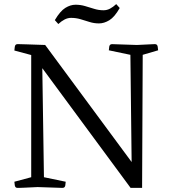

<svg xmlns="http://www.w3.org/2000/svg" viewBox="-20 -915 830 935"><path d="M615 -648 510 -670Q510 -676 512 -688Q514 -700 526 -700L647 -696Q691 -698 709 -699Q727 -700 731 -700Q735 -700 735 -700Q746 -700 748 -687.5Q750 -675 750 -670L675 -648L672 0H616L186 -583L194 -52L300 -30Q300 -24 298 -12Q296 0 284 0L163 -4Q120 -2 99 -1Q78 0 71.5 0Q65 0 65 0Q54 0 52 -12.5Q50 -25 50 -30L132 -52V-647L50 -669Q50 -674 52 -687Q54 -700 65 -700Q65 -700 73 -700Q81 -700 110 -699Q139 -698 200 -696L621 -126ZM546 -895 563 -876Q538 -832 512.5 -816.5Q487 -801 462 -801Q438 -801 416 -808Q394 -815 372 -821.5Q350 -828 326 -828Q310 -828 294.5 -820Q279 -812 264 -798L247 -817Q273 -861 298 -876.5Q323 -892 348 -892Q372 -892 394 -885.5Q416 -879 438.5 -872Q461 -865 484 -865Q501 -865 516 -873Q531 -881 546 -895Z"/></svg>

Font: Mate SC
Style: Regular
Weight: 400
Designer: Eduardo Rodriguez Tunni
Foundry: Eduardo Rodriguez Tunni
Version: Version 1.003; ttfautohint (v1.8.4.7-5d5b);gftools[0.9.24]